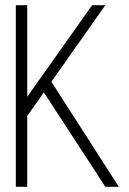

<svg xmlns="http://www.w3.org/2000/svg" viewBox="-20 -720 499 740"><path d="M85 -347V-700H41V0H85V-273L149 -364L386 0H438L178 -405L386 -700H335Z"/></svg>

Font: Advent Pro Light
Style: Regular
Weight: 300
Version: Version 3.000